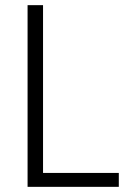

<svg xmlns="http://www.w3.org/2000/svg" viewBox="-20 -725 507 745"><path d="M87 0V-705H147V-54H441V0Z"/></svg>

Font: Nunito Sans 10pt Condensed Light
Style: Regular
Weight: 300
Width: 3
Designer: Vernon Adams
Foundry: Vernon Adams
Version: Version 3.101;gftools[0.9.27]